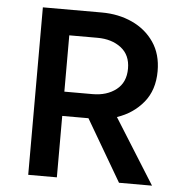

<svg xmlns="http://www.w3.org/2000/svg" viewBox="-50 -739 754 788"><g transform="rotate(5 326.5 -345.0)"><path d="M95 0V-690H338Q407 -690 463.5 -664Q520 -638 553.5 -589Q587 -540 587 -470Q587 -392 545 -341Q503 -290 437 -268L605 0H469L321 -253H213V0ZM213 -353H329Q388 -353 426.5 -383Q465 -413 465 -470Q465 -526 426.5 -555.5Q388 -585 329 -585H213Z"/></g></svg>

Font: Radio Canada Medium
Style: Regular
Weight: 500
Designer: Charles Daoud, Etienne Aubert Bonn, Alexandre Saumier Demers, Jacques Le Bailly
Foundry: Radio-Canada
Version: Version 2.104; ttfautohint (v1.8.4.7-5d5b);gftools[0.9.28.de